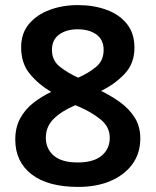

<svg xmlns="http://www.w3.org/2000/svg" viewBox="-20 -722 612 754"><path d="M286 -702Q348 -702 398.5 -683.5Q449 -665 478.5 -628Q508 -591 508 -535Q508 -473 470 -432.5Q432 -392 377 -365Q418 -345 453 -319.5Q488 -294 509.5 -259.5Q531 -225 531 -178Q531 -120 500 -77.5Q469 -35 414.5 -11.5Q360 12 287 12Q168 12 104 -37.5Q40 -87 40 -174Q40 -222 59.5 -257.5Q79 -293 111 -318Q143 -343 181 -361Q132 -390 97.5 -431.5Q63 -473 63 -536Q63 -591 93.5 -627.5Q124 -664 174.5 -683Q225 -702 286 -702ZM285 -607Q241 -607 212.5 -586.5Q184 -566 184 -526Q184 -485 214.5 -460.5Q245 -436 287 -417Q328 -435 357.5 -459.5Q387 -484 387 -526Q387 -566 358.5 -586.5Q330 -607 285 -607ZM160 -181Q160 -138 191 -111Q222 -84 285 -84Q347 -84 379 -110.5Q411 -137 411 -181Q411 -224 375 -253Q339 -282 290 -303L276 -309Q222 -286 191 -255.5Q160 -225 160 -181Z"/></svg>

Font: Noto Sans Kannada SemiBold
Style: Regular
Weight: 600
Designer: Jelle Bosma - Monotype Design Team
Foundry: Monotype Imaging Inc.
Version: Version 2.005; ttfautohint (v1.8.4.7-5d5b)